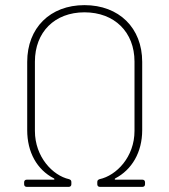

<svg xmlns="http://www.w3.org/2000/svg" viewBox="-20 -728 660 748"><path d="M84 0H248C254 0 258 -4 258 -10V-19C258 -25 255 -28 249 -30C186 -44 116 -116 116 -218V-488C116 -603 193 -680 309 -680C426 -680 504 -603 504 -488V-218C504 -116 433 -44 368 -30C362 -28 359 -25 359 -19V-10C359 -4 363 0 369 0H535C541 0 545 -4 545 -10V-18C545 -24 541 -28 535 -28H430C426 -28 426 -31 429 -33C494 -67 534 -135 534 -221V-487C534 -619 444 -708 309 -708C175 -708 86 -619 86 -487V-221C86 -135 124 -67 190 -33C193 -31 193 -28 189 -28H84C78 -28 74 -24 74 -18V-10C74 -4 78 0 84 0Z"/></svg>

Font: Barlow Thin
Style: Regular
Weight: 250
Designer: Jeremy Tribby
Foundry: Tribby Type
Version: Version 1.422;hotconv 1.0.109;makeotfexe 2.5.65596